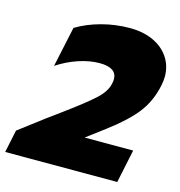

<svg xmlns="http://www.w3.org/2000/svg" viewBox="-136 -808 845 902"><g transform="rotate(15 286.5 -357.0)"><path d="M-7 -110 109 -198Q157 -234 180 -250Q277 -321 320.5 -360.5Q364 -400 372 -440Q375 -452 375 -462Q375 -518 291 -518Q243 -518 189 -500Q135 -482 87 -450L129 -646Q182 -678 249 -696Q316 -714 386 -714Q452 -714 501 -691Q550 -668 576.5 -627.5Q603 -587 603 -536Q603 -517 598 -492Q581 -411 535.5 -353Q490 -295 402 -229L313 -162H549L515 0H-30Z"/></g></svg>

Font: Prompt ExtraBold
Style: Italic
Weight: 800
Italic angle: -12°
Designer: Katatrad Team
Foundry: CadsonDemak
Version: Version 1.001